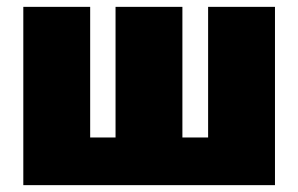

<svg xmlns="http://www.w3.org/2000/svg" viewBox="-20 -540 870 560"><path d="M48 0H782V-520H587V-139H512V-520H317V-139H243V-520H48Z"/></svg>

Font: Fixel Text Black
Style: Regular
Weight: 900
Width: 4
Designer: AlfaBravo + MacPaw
Foundry: Kyrylo Tkachov, Marchela Mozhyna, Serhii Makarenko, Maria Weinstein, Zakhar Kryvoshyya
Version: Version 1.211